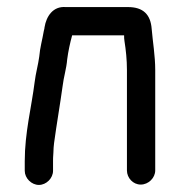

<svg xmlns="http://www.w3.org/2000/svg" viewBox="-20 -490 508 543"><path d="M130 -7V-34C130 -39 130 -47 131 -58C131 -68 132 -77 133 -86C140 -138 150 -195 157 -246C160 -272 168 -296 170 -322C173 -345 178 -368 184 -390H331C331 -385 331 -379 332 -374C336 -349 339 -321 339 -292V-8C339 13 356 32 378 32C400 32 419 13 419 -8V-292C419 -332 412 -372 409 -408C406 -449 385 -470 342 -470H166C130 -473 111 -444 106 -413C106 -410 105 -407 104 -403C100 -379 93 -355 91 -330C88 -307 81 -283 78 -258C69 -186 50 -115 50 -34V-7C50 14 69 33 90 33C111 33 130 14 130 -7Z"/></svg>

Font: Electronic
Style: ExBd
Weight: 800
Version: Version 1.011